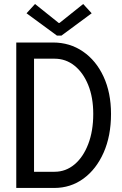

<svg xmlns="http://www.w3.org/2000/svg" viewBox="-20 -930 602 950"><path d="M60.5 0V-719.7H242.2Q325.7 -719.7 390.6 -675Q455.6 -630.4 492.4 -550.8Q529.3 -471.2 529.3 -366.2Q529.3 -257.8 492.9 -175.3Q456.5 -92.8 393.1 -46.4Q329.6 0 248 0ZM148.4 -80.1H250Q305.2 -80.1 348.4 -116.2Q391.6 -152.3 416.5 -217Q441.4 -281.7 441.4 -366.2Q441.4 -447.8 416.5 -509.3Q391.6 -570.8 348.4 -605.2Q305.2 -639.6 250 -639.6H148.4ZM153.3 -910.2 270.5 -816.4H274.4L391.6 -910.2L433.6 -864.3L284.2 -753.9H261.7L111.3 -864.3Z"/></svg>

Font: Reddit Mono
Style: Regular
Weight: 400
Monospace: yes
Designer: Stephen Hutchings
Foundry: Reddit
Version: Version 1.014; ttfautohint (v1.8.4.7-5d5b)